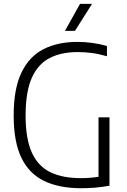

<svg xmlns="http://www.w3.org/2000/svg" viewBox="-20 -965 654 990"><path d="M399 5.5Q285 5.5 207.5 -32Q130 -69.5 90.2 -151.8Q50.5 -234 50.5 -369Q50.5 -507.5 90.8 -591Q131 -674.5 204.8 -711.8Q278.5 -749 378.5 -749Q456 -749 531.5 -728V-675Q489.5 -687 452.8 -691.8Q416 -696.5 380 -696.5Q296.5 -696.5 236.5 -666Q176.5 -635.5 144.2 -564Q112 -492.5 112 -369Q112 -250 143.8 -179.2Q175.5 -108.5 238.8 -77.5Q302 -46.5 396.5 -46.5Q446 -46.5 488 -53.5V-360H544.5V-7.5Q502 0 468 2.8Q434 5.5 399 5.5ZM315 -806 392.5 -945H454.5L366.5 -806Z"/></svg>

Font: Encode Sans SmCnd Lt
Style: Regular
Weight: 300
Width: 4
Designer: Multiple Designers
Foundry: Impallari Type
Version: Version 3.002; ttfautohint (v1.8.3) -l 8 -r 50 -G 200 -x 14 